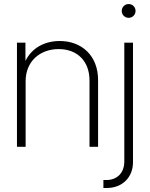

<svg xmlns="http://www.w3.org/2000/svg" viewBox="-20 -727 743 951"><path d="M106.9 -324.7C106.9 -422.9 177.7 -483.9 270.5 -483.9C362.3 -483.9 423.3 -424.8 423.3 -328.6V0H465.8V-330.6C465.8 -451.2 384.8 -523.9 275.9 -523.9C203.6 -523.9 138.7 -491.7 106 -425.3V-515.6H64V0H106.9ZM595.7 -515.6V72.8C595.7 131.8 557.6 164.6 507.3 164.6H492.2V204.1H509.8C583.5 204.1 638.7 153.3 638.7 76.7V-515.6ZM617.2 -638.7C636.2 -638.7 651.4 -653.8 651.4 -672.9C651.4 -691.9 636.2 -707 617.2 -707C598.1 -707 583 -691.9 583 -672.9C583 -653.8 598.1 -638.7 617.2 -638.7Z"/></svg>

Font: Raveo Display Display ExLight
Style: Regular
Weight: 200
Designer: Jakub Foglar, Rasmus Andersson (Inter)
Foundry: Jakubfoglar.com
Version: Version 1.100;Glyphs 3.2.3 (3260)